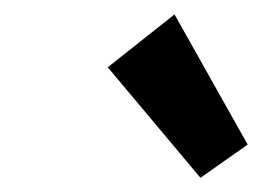

<svg xmlns="http://www.w3.org/2000/svg" viewBox="-20 -818 366 268"><path d="M130.4 -724.1 223.6 -797.9 325.7 -616.2 259.8 -569.8Z"/></svg>

Font: Reddit Sans Fudge
Style: Bold
Weight: 700
Italic angle: -11.25°
Designer: Stephen Hutchings
Version: Version 1.013